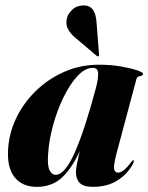

<svg xmlns="http://www.w3.org/2000/svg" viewBox="-20 -698 562 727"><path d="M421.5 -118Q409.5 -73 412 -58.8Q414.5 -44.5 426.5 -44.5Q436.5 -44.5 448 -53Q459.5 -61.5 476.5 -84Q482.5 -92 485 -91.5Q489.5 -91.5 484 -79Q464.5 -40.5 425.8 -15.5Q387 9.5 332 9.5Q296.5 9.5 282 -5.2Q267.5 -20 267.5 -46.5Q267.5 -58.5 271.8 -80Q276 -101.5 282 -126Q252 -60 214 -25.2Q176 9.5 119.5 9.5Q65 9.5 36 -26Q7 -61.5 10.5 -128Q13 -190.5 40.5 -248.8Q68 -307 115 -353Q162 -399 223.2 -426Q284.5 -453 355 -453Q399 -453 437 -446.5Q475 -440 498.2 -432Q521.5 -424 521.5 -419.5Q521.5 -411 510.2 -409.8Q499 -408.5 496.5 -398.5ZM162 -112.5Q159 -69.5 168 -52.8Q177 -36 190.5 -36Q225.5 -36 263 -120.2Q300.5 -204.5 343.5 -366Q352.5 -401 351.5 -421Q350.5 -441 331 -441Q302 -441 273.2 -410Q244.5 -379 220.2 -329.2Q196 -279.5 180.5 -222.2Q165 -165 162 -112.5ZM345.5 -613.5 355 -491.5Q355 -487 353.5 -485.5Q351 -483.5 347.5 -485.5L263.5 -556.5Q247 -570.5 237.2 -588.2Q227.5 -606 234 -631Q238 -646.5 254.5 -662Q271 -677.5 297.5 -677.5Q341.5 -677.5 345.5 -613.5Z"/></svg>

Font: Fraunces 144pt
Style: Bold Italic
Weight: 700
Italic angle: -16°
Version: Version 1.000;[b76b70a41]